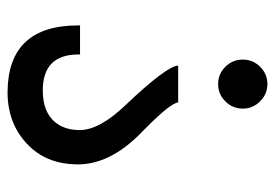

<svg xmlns="http://www.w3.org/2000/svg" viewBox="-131 -610 738 516"><g transform="rotate(-90 238.0 -352.0)"><path d="M204.1 -68.4C204.1 -59.2 205.7 -50.9 209 -43.5C213.2 -33.4 219.7 -24.7 228.5 -17.6C240.2 -7.5 254.1 -2.4 270 -2.4C288.2 -2.4 303.8 -9 316.7 -22C329.5 -35 335.9 -50.5 335.9 -68.6C335.9 -86.7 329.5 -102.2 316.7 -115.2C303.8 -128.3 288.2 -134.8 270 -134.8C251.8 -134.8 236.2 -128.3 223.4 -115.2C210.5 -102.2 204.1 -86.6 204.1 -68.4ZM220.7 -242.2H319.8C318.8 -262.7 283.9 -309.4 214.8 -382.3C168.9 -429.9 146.2 -471.5 146.5 -507.3C146.5 -534 153.6 -556 168 -573.2C186.2 -595.1 214.5 -606 252.9 -606C317.4 -606 349.6 -574.1 349.6 -510.3V-505.9H427.7V-510.7C427.7 -636.7 368 -700 248.5 -700.7C186 -700.7 135.4 -678.9 96.7 -635.3C69.3 -604 55.2 -564.3 54.2 -516.1C52.9 -456.2 81.4 -397.9 139.6 -341.3C192.7 -289.6 219.7 -256.5 220.7 -242.2Z"/></g></svg>

Font: Dirooz FD
Style: FD
Weight: 400
Foundry: DejaVu fonts team - Redesigned by Saber Rastikerdar
Version: Version 0.2.1